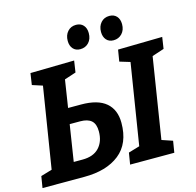

<svg xmlns="http://www.w3.org/2000/svg" viewBox="-129 -1044 1200 1175"><g transform="rotate(-15 470.5 -456.0)"><path d="M-3 0 9 -73 80 -94 162 -605 97 -626 108 -699 386 -704 375 -631 302 -607 275 -433H357Q463 -433 515 -388.5Q567 -344 567 -261Q567 -130 485 -65Q403 0 262 0ZM933 -631 857 -606 776 -96 844 -73 832 0H552L564 -73L635 -94L717 -606L651 -626L663 -699L944 -704ZM325 -335H259L223 -105H279Q348 -105 384 -143.5Q420 -182 420 -246Q420 -293 396.5 -314Q373 -335 325 -335ZM441 -761Q412 -761 395.5 -780Q379 -799 379 -830Q379 -866 399.5 -889Q420 -912 453 -912Q482 -912 499 -893.5Q516 -875 516 -843Q516 -806 495 -783.5Q474 -761 441 -761ZM652 -761Q623 -761 606.5 -780Q590 -799 590 -830Q590 -866 610.5 -889Q631 -912 664 -912Q693 -912 710 -893.5Q727 -875 727 -843Q727 -806 705.5 -783.5Q684 -761 652 -761Z"/></g></svg>

Font: Bitter
Style: Bold Italic
Weight: 700
Italic angle: -9°
Designer: Sol Matas, and Bitter project Authors
Foundry: Sol Matas
Version: Version 2.001